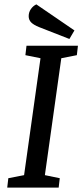

<svg xmlns="http://www.w3.org/2000/svg" viewBox="-20 -857 376 877"><path d="M13 0 18 -43 90 -57 165 -591 96 -605 101 -648H336L331 -605L260 -591L185 -57L253 -43L248 0ZM297 -679 159 -733Q134 -743 122.5 -754.5Q111 -766 111 -783Q111 -801 121 -815.5Q131 -830 146 -837L320 -718Z"/></svg>

Font: Faustina Medium
Style: Italic
Weight: 500
Italic angle: -8°
Designer: Alfonso Garcia
Foundry: http://www.omnibus-type.com
Version: Version 1.200